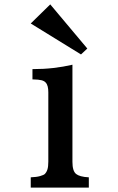

<svg xmlns="http://www.w3.org/2000/svg" viewBox="-20 -855 540 875"><path d="M209 -835 377.9 -633.8 349.1 -606.9 120.1 -748ZM310.1 -117.2Q310.1 -75.2 327.1 -62Q334 -56.2 348.6 -52Q363.3 -47.9 384.8 -46.9V0H120.1V-46.9Q147 -47.9 163.3 -52.7Q179.7 -57.6 184.1 -62Q192.4 -70.3 196.3 -83.3Q200.2 -96.2 200.2 -118.2V-434.1Q200.2 -449.2 197.5 -460.4Q194.8 -471.7 188 -479Q182.1 -485.8 169.4 -489.3Q156.7 -492.7 127.9 -493.2V-540Q178.7 -540 223.6 -545.2Q268.6 -550.3 310.1 -560.1Z"/></svg>

Font: BIZ UDMincho
Style: Bold
Weight: 700
Monospace: yes
Designer: TypeBank Co., Ltd.
Foundry: Morisawa Inc.
Version: Version 1.06